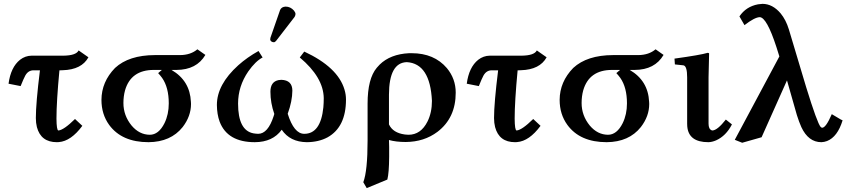

<svg xmlns="http://www.w3.org/2000/svg" viewBox="-20 -718 4358 986"><path d="M142.1 -432.1H306.2Q371.1 -433.1 383.8 -459L434.1 -423.8Q399.4 -360.4 302.7 -357.4Q295.4 -357.4 289.1 -356.9H285.2Q270 -196.3 270 -108.9Q270.5 -48.8 279.8 -47.9Q307.1 -49.8 365.2 -106.9L402.8 -71.8Q344.7 6.8 282.2 11.7Q276.4 12.2 272 12.2Q189.9 12.2 169.4 -65.4Q164.1 -86.9 164.1 -111.8Q164.1 -188 185.1 -356.9H151.9Q125 -356.9 109.9 -330.1Q101.6 -314.9 85.9 -275.9L23.9 -288.1Q35.2 -373 83 -411.1Q109.4 -431.6 142.1 -432.1Z M749 -25.9Q794.9 -25.9 824.7 -85.4Q846.7 -130.4 846.7 -187Q846.7 -269 812.5 -317.9Q802.7 -331.1 792 -342.8Q793.9 -343.8 795.9 -345.5Q797.9 -347.2 799.8 -349.1Q801.8 -351.1 803.7 -352.5Q805.7 -354 807.4 -355Q809.1 -356 809.6 -357.4L810.1 -358.9H770Q652.3 -358.9 622.1 -253.9Q613.8 -223.6 613.8 -189Q613.8 -124.5 655.8 -73.2Q695.3 -26.4 749 -25.9ZM570.8 -369.1Q641.6 -434.6 774.9 -435.1H904.8Q959 -435.5 993.7 -464.8L1034.7 -436Q989.7 -359.4 886.7 -358.9H860.8Q955.6 -303.7 960.4 -194.8Q960.4 -189 960.9 -184.1Q960.9 -121.1 918 -65.4Q856.9 11.2 742.7 12.2Q605.5 12.2 540.5 -76.7Q501 -131.3 501 -205.1Q501.5 -297.9 570.8 -369.1Z M1446.8 -684.1Q1471.7 -684.1 1489.7 -663.6Q1497.1 -654.3 1497.6 -646Q1496.6 -636.7 1492.7 -630.9L1398.4 -508.8Q1392.1 -501.5 1387.7 -501Q1373.5 -501 1368.2 -511.7Q1367.7 -513.7 1367.7 -515.1Q1368.2 -521 1368.7 -523.9L1418.5 -667Q1425.8 -683.1 1446.8 -684.1ZM1756.8 -207Q1756.8 -65.4 1662.1 -12.7Q1616.7 11.7 1555.7 12.2Q1469.2 11.2 1426.8 -51.8Q1380.9 11.7 1288.6 12.2Q1147.9 12.2 1107.9 -93.3Q1094.2 -130.9 1093.8 -179.2Q1093.8 -283.7 1203.6 -382.8Q1249.5 -423.8 1307.6 -456.1L1328.6 -422.9Q1292 -403.8 1254.9 -351.1Q1202.6 -274.9 1202.6 -186Q1202.6 -47.9 1281.7 -33.2Q1293.5 -31.2 1305.7 -30.8Q1356 -30.8 1385.3 -121.6Q1387.2 -127.9 1388.7 -132.8Q1368.7 -189.5 1368.7 -247.1Q1368.7 -297.9 1410.2 -306.6Q1417.5 -308.1 1424.8 -308.1Q1481 -306.2 1481.4 -252.9Q1481 -198.2 1457.5 -133.8Q1489.7 -30.8 1542.5 -30.8Q1627 -30.8 1640.6 -167Q1642.6 -189.9 1642.6 -213.9Q1641.1 -320.8 1519.5 -422.9L1542.5 -453.1Q1714.8 -373 1749 -258.3Q1756.8 -232.9 1756.8 -207Z M2198.2 -200.2Q2189 -391.6 2069.3 -398.9Q1978 -396.5 1977.5 -231.9V-79.1Q1997.6 -35.6 2059.1 -27.3Q2068.4 -25.9 2077.6 -25.9Q2141.1 -25.9 2175.3 -93.8Q2198.2 -139.6 2198.2 -200.2ZM1969.2 204.1 1863.3 248 1845.7 217.8Q1867.7 159.7 1867.7 2.9V-186Q1867.7 -314 1915 -370.1Q1921.4 -377.4 1929.7 -386.2Q1984.4 -439.9 2080.6 -444.8Q2087.9 -445.3 2094.2 -444.8Q2209.5 -444.8 2274.9 -368.2Q2320.3 -313.5 2320.3 -242.2Q2320.3 -112.3 2226.6 -41Q2157.7 10.7 2063.5 11.2Q2014.2 11.2 1977.5 1Q1977.5 6.3 1978 17.6Q1978.5 30.3 1978.5 36.1V86.9Q1978 169.4 1969.2 204.1Z M2495.1 -432.1H2659.2Q2724.1 -433.1 2736.8 -459L2787.1 -423.8Q2752.4 -360.4 2655.8 -357.4Q2648.4 -357.4 2642.1 -356.9H2638.2Q2623 -196.3 2623 -108.9Q2623.5 -48.8 2632.8 -47.9Q2660.2 -49.8 2718.3 -106.9L2755.9 -71.8Q2697.8 6.8 2635.3 11.7Q2629.4 12.2 2625 12.2Q2543 12.2 2522.5 -65.4Q2517.1 -86.9 2517.1 -111.8Q2517.1 -188 2538.1 -356.9H2504.9Q2478 -356.9 2462.9 -330.1Q2454.6 -314.9 2439 -275.9L2377 -288.1Q2388.2 -373 2436 -411.1Q2462.4 -431.6 2495.1 -432.1Z M3102.1 -25.9Q3147.9 -25.9 3177.7 -85.4Q3199.7 -130.4 3199.7 -187Q3199.7 -269 3165.5 -317.9Q3155.8 -331.1 3145 -342.8Q3147 -343.8 3148.9 -345.5Q3150.9 -347.2 3152.8 -349.1Q3154.8 -351.1 3156.7 -352.5Q3158.7 -354 3160.4 -355Q3162.1 -356 3162.6 -357.4L3163.1 -358.9H3123Q3005.4 -358.9 2975.1 -253.9Q2966.8 -223.6 2966.8 -189Q2966.8 -124.5 3008.8 -73.2Q3048.3 -26.4 3102.1 -25.9ZM2923.8 -369.1Q2994.6 -434.6 3127.9 -435.1H3257.8Q3312 -435.5 3346.7 -464.8L3387.7 -436Q3342.8 -359.4 3239.7 -358.9H3213.9Q3308.6 -303.7 3313.5 -194.8Q3313.5 -189 3314 -184.1Q3314 -121.1 3271 -65.4Q3210 11.2 3095.7 12.2Q2958.5 12.2 2893.6 -76.7Q2854 -131.3 2854 -205.1Q2854.5 -297.9 2923.8 -369.1Z M3508.8 -320.8Q3508.8 -377.4 3490.7 -382.3Q3488.3 -382.8 3486.8 -382.8L3445.8 -387.2L3443.8 -417Q3577.6 -435.5 3614.7 -446.8Q3620.6 -445.8 3621.6 -443.8Q3621.6 -442.4 3618.7 -321.3V-83Q3618.7 -55.2 3634.8 -48.8Q3637.2 -48.3 3638.7 -47.9Q3664.6 -49.3 3707.5 -104L3738.8 -79.1Q3708.5 -20 3657.2 2.9Q3636.7 11.7 3617.7 12.2Q3515.6 12.2 3509.3 -69.8Q3508.8 -76.7 3508.8 -83Z M4298.3 -104 4307.1 -100.1Q4281.2 -15.1 4227.1 6.3Q4212.4 11.7 4198.2 12.2Q4131.3 12.2 4095.2 -65.4Q4083.5 -91.3 4072.3 -127L4021.5 -305.2Q3915.5 -66.9 3891.1 -13.2L3791.5 15.1L3753.4 0L3982.4 -428.2Q3981.4 -431.2 3967.3 -476.1Q3917.5 -629.4 3881.3 -629.9Q3855 -628.9 3803.2 -588.9L3777.3 -633.8Q3811 -684.1 3872.6 -695.8Q3884.8 -697.8 3895.5 -698.2Q3947.3 -698.2 3988.8 -649.4Q4016.1 -616.2 4031.2 -566.9L4120.1 -270Q4177.2 -85 4194.3 -66.4Q4198.7 -62 4202.1 -62Q4221.2 -62 4250.5 -129.4Q4251 -130.9 4251.5 -131.8Z"/></svg>

Font: Linux Libertine O
Style: Semibold
Weight: 700
Designer: Philipp H. Poll
Foundry: Philipp H. Poll
Version: Version 5.0.0